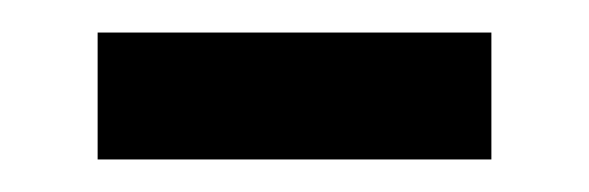

<svg xmlns="http://www.w3.org/2000/svg" viewBox="-20 -327 362 118"><path d="M40 -229H282V-307H40Z"/></svg>

Font: Noto Sans Gujarati UI
Style: Regular
Weight: 400
Designer: Jelle Bosma - Monotype Design Team, Universal Thirst
Foundry: Monotype Imaging Inc.
Version: Version 2.106